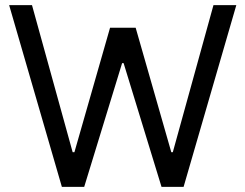

<svg xmlns="http://www.w3.org/2000/svg" viewBox="-20 -727 955 747"><path d="M15.6 -707H104.5L262.7 -134.8H269.5L408.2 -619.1H507.8L646.5 -134.8H652.3L810.5 -707H899.4L694.3 0H608.4L460.9 -481.4H455.1L307.6 0H220.7Z"/></svg>

Font: Pretendard GOV
Style: Regular
Weight: 400
Designer: Base glyphs from Inter by Rasmus Andersson; Hangeul glyphs from Noto Sans CJK(Source Han Sans) by Jang Soo-young and Kan
Foundry: Kil Hyung-jin
Version: Version 1.309